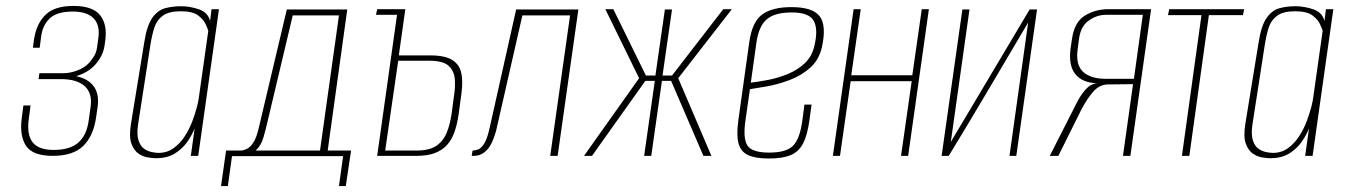

<svg xmlns="http://www.w3.org/2000/svg" viewBox="-20 -526 4544 648"><path d="M158 0Q91 0 68.5 -33Q46 -66 53 -124L59 -170H83L77 -123Q70 -72 90 -46Q110 -20 161 -20Q216 -20 244 -44.5Q272 -69 279 -117L286 -167Q292 -212 265.5 -235.5Q239 -259 186 -259H110L113 -279H195Q216 -279 240.5 -288Q265 -297 281 -314Q293 -328 299.5 -340Q306 -352 308 -369L312 -398Q318 -442 295.5 -464.5Q273 -487 226 -487Q172 -487 148 -464Q124 -441 119 -404L114 -365H91L95 -394Q103 -446 133.5 -476Q164 -506 228 -506Q293 -506 318 -474.5Q343 -443 335 -387L333 -373Q328 -338 303 -309.5Q278 -281 237 -269Q279 -260 297.5 -233Q316 -206 309 -162L304 -128Q295 -67 261 -33.5Q227 0 158 0Z M506 8Q497 8 480 5.5Q463 3 447.5 -7.5Q432 -18 423.5 -41.5Q415 -65 422 -108L467 -384Q476 -441 494.5 -466.5Q513 -492 538 -498.5Q563 -505 591 -505Q621 -505 651.5 -494.5Q682 -484 689 -455L694 -495H719L649 0H624L637 -93Q629 -72 613 -48.5Q597 -25 571 -8.5Q545 8 506 8ZM515 -10Q544 -10 566 -26Q588 -42 603.5 -66Q619 -90 629 -116.5Q639 -143 644.5 -164.5Q650 -186 651 -196L683 -422Q681 -429 674 -444.5Q667 -460 648.5 -474Q630 -488 590 -488Q550 -488 529.5 -473Q509 -458 501 -433Q493 -408 488 -377L446 -106Q441 -72 447.5 -52Q454 -32 467 -23.5Q480 -15 493.5 -12.5Q507 -10 515 -10Z M726 102 743 -18H795Q809 -20 819.5 -27.5Q830 -35 838.5 -51Q847 -67 853 -93L948 -494H1152L1086 -18H1165L1147 102H1124L1138 1H763L749 102ZM843 -18H1060L1124 -474H968L883 -116Q878 -93 869.5 -63.5Q861 -34 843 -18Z M1253 0 1320 -476H1249L1253 -495H1348L1326 -339H1433Q1482 -339 1506.5 -323.5Q1531 -308 1537 -279Q1543 -250 1537 -208L1528 -141Q1523 -106 1513.5 -79.5Q1504 -53 1487.5 -35.5Q1471 -18 1446.5 -9Q1422 0 1386 0ZM1280 -18H1387Q1430 -18 1453.5 -34.5Q1477 -51 1488 -79Q1499 -107 1504 -141L1512 -201Q1517 -231 1515 -258.5Q1513 -286 1494.5 -303.5Q1476 -321 1429 -321H1324Z M1572 0 1575 -18Q1589 -18 1599.5 -25Q1610 -32 1618 -48.5Q1626 -65 1632 -92L1722 -494H1932L1862 0H1837L1904 -474H1743L1654 -83Q1651 -73 1646 -59Q1641 -45 1632.5 -31.5Q1624 -18 1610.5 -9Q1597 0 1579 0Z M1951 0 2137 -262 2023 -495H2050L2160 -271H2192L2224 -494H2248L2216 -271H2248L2421 -495H2450L2269 -262L2381 0H2354L2245 -253H2214L2178 0H2154L2190 -253H2158L1978 0Z M2575 9Q2530 9 2505 -2.5Q2480 -14 2472.5 -42Q2465 -70 2472 -121L2509 -385Q2519 -454 2553.5 -478Q2588 -502 2651 -502Q2723 -502 2746.5 -471Q2770 -440 2754 -367Q2744 -323 2713.5 -296.5Q2683 -270 2644 -255.5Q2605 -241 2568.5 -234.5Q2532 -228 2511 -225L2496 -120Q2487 -59 2502.5 -35Q2518 -11 2576 -11Q2635 -11 2657.5 -35Q2680 -59 2688 -120L2695 -173H2719L2712 -121Q2705 -70 2690.5 -42Q2676 -14 2648.5 -2.5Q2621 9 2575 9ZM2514 -247Q2540 -250 2573.5 -256.5Q2607 -263 2639.5 -276.5Q2672 -290 2696 -312.5Q2720 -335 2728 -369Q2742 -425 2727 -454.5Q2712 -484 2652 -484Q2595 -484 2568 -461Q2541 -438 2533 -383Z M2791 0 2861 -495H2885L2853 -272H3059L3091 -495H3115L3045 0H3021L3057 -252H2851L2815 0Z M3158 0 3228 -494H3252L3189 -47L3455 -494H3480L3410 0H3387L3450 -450Q3383 -337 3317 -225Q3251 -113 3182 0Z M3523 0 3614 -179Q3627 -205 3644 -224Q3661 -243 3682 -245Q3632 -247 3609 -276Q3586 -305 3593 -361L3598 -395Q3606 -451 3641 -473Q3676 -495 3721 -495H3865L3795 0H3770L3804 -242L3718 -241Q3690 -240 3669.5 -216.5Q3649 -193 3629 -155L3552 0ZM3712 -260H3807L3837 -476H3713Q3682 -476 3655 -457Q3628 -438 3622 -397L3617 -359Q3610 -307 3635.5 -283.5Q3661 -260 3712 -260Z M3969 0 4035 -475H3922L3926 -495H4179L4175 -475H4060L3994 0Z M4267 8Q4258 8 4241 5.5Q4224 3 4208.5 -7.5Q4193 -18 4184.5 -41.5Q4176 -65 4183 -108L4228 -384Q4237 -441 4255.5 -466.5Q4274 -492 4299 -498.5Q4324 -505 4352 -505Q4382 -505 4412.5 -494.5Q4443 -484 4450 -455L4455 -495H4480L4410 0H4385L4398 -93Q4390 -72 4374 -48.5Q4358 -25 4332 -8.5Q4306 8 4267 8ZM4276 -10Q4305 -10 4327 -26Q4349 -42 4364.5 -66Q4380 -90 4390 -116.5Q4400 -143 4405.5 -164.5Q4411 -186 4412 -196L4444 -422Q4442 -429 4435 -444.5Q4428 -460 4409.5 -474Q4391 -488 4351 -488Q4311 -488 4290.5 -473Q4270 -458 4262 -433Q4254 -408 4249 -377L4207 -106Q4202 -72 4208.5 -52Q4215 -32 4228 -23.5Q4241 -15 4254.5 -12.5Q4268 -10 4276 -10Z"/></svg>

Font: Alumni Sans Thin
Style: Italic
Weight: 100
Italic angle: -8°
Designer: Robert E. Leuschke
Foundry: Robert E. Leuschke
Version: Version 1.016